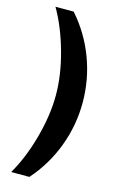

<svg xmlns="http://www.w3.org/2000/svg" viewBox="-128 -738 577 947"><g transform="rotate(15 160.0 -264.0)"><path d="M125 158H32Q83 71 115 -45.5Q147 -162 147 -265Q147 -367 115 -482.5Q83 -598 32 -686H125Q202 -599 243 -490Q284 -381 284 -264Q284 -147 243 -38Q202 71 125 158Z"/></g></svg>

Font: Chivo ExtraBold
Style: Regular
Weight: 800
Designer: Hector Gatti
Foundry: Omnibus-Type
Version: Version 1.007